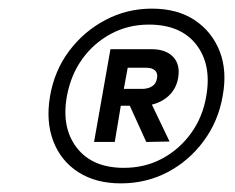

<svg xmlns="http://www.w3.org/2000/svg" viewBox="-20 -732 544 445"><path d="M260 -307Q202 -307 161.5 -333Q121 -359 103.5 -405Q86 -451 96 -509Q106 -568 140 -613.5Q174 -659 224 -685.5Q274 -712 332 -712Q391 -712 431 -685.5Q471 -659 489 -613.5Q507 -568 496 -509Q486 -451 452 -405Q418 -359 368.5 -333Q319 -307 260 -307ZM319 -403 274 -502H326L373 -404ZM267 -343Q316 -343 356 -364.5Q396 -386 423 -423.5Q450 -461 458 -509Q471 -582 435 -628.5Q399 -675 325 -675Q277 -675 237 -653.5Q197 -632 170.5 -595Q144 -558 135 -509Q122 -436 158 -389.5Q194 -343 267 -343ZM198 -403 236 -618H331Q364 -618 381 -600.5Q398 -583 393 -552Q388 -522 364.5 -504.5Q341 -487 309 -487H260L246 -403ZM267 -526H310Q323 -526 332.5 -532Q342 -538 344 -551Q346 -563 339 -569Q332 -575 319 -575H276Z"/></svg>

Font: DM Sans 12pt
Style: Italic
Weight: 400
Italic angle: -10°
Version: Version 4.004;gftools[0.9.30]